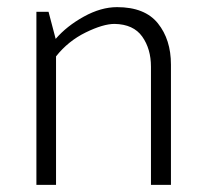

<svg xmlns="http://www.w3.org/2000/svg" viewBox="-20 -518 574 538"><path d="M82 0V-485H116L136 -409Q167 -445 215 -471.5Q263 -498 308 -498Q386 -498 422.5 -452.5Q459 -407 459 -337V0H403V-331Q403 -381 378.5 -415.5Q354 -450 301 -451Q269 -451 220 -427Q171 -403 137 -360V0Z"/></svg>

Font: Palanquin ExtraLight
Style: Regular
Weight: 275
Designer: Pria Ravichandran
Version: Version 1.001